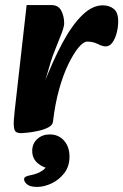

<svg xmlns="http://www.w3.org/2000/svg" viewBox="-20 -511 486 757"><path d="M189 -32 151 -175Q188 -271 226 -341.5Q264 -412 304 -451Q344 -490 385 -490Q411 -490 428.5 -476Q446 -462 446 -427Q446 -404 440 -381Q434 -358 423 -343Q412 -328 397 -328Q384 -328 365.5 -337.5Q347 -347 324 -347Q309 -347 289.5 -323.5Q270 -300 249.5 -258Q229 -216 213 -158.5Q197 -101 189 -32ZM64 14Q51 14 43.5 9.5Q36 5 34.5 -14Q33 -33 38 -75L85 -491H183Q210 -491 221.5 -469Q233 -447 233 -419Q233 -406 222.5 -378.5Q212 -351 199.5 -320.5Q187 -290 180 -267L156 -185L206 -191L189 -32Q188 -18 171 -9Q154 0 131 5Q108 10 89 12Q70 14 64 14ZM75 196Q75 189 81.5 185.5Q88 182 104 179Q129 174 148 161Q167 148 171 120L182 153Q154 153 130.5 134Q107 115 107 84Q107 55 127 37Q147 19 176 19Q211 19 232.5 43.5Q254 68 254 106Q254 145 233.5 171.5Q213 198 183.5 212Q154 226 126 226Q99 226 87 216Q75 206 75 196Z"/></svg>

Font: Alkatra
Style: Bold
Weight: 700
Designer: Suman Bhandary
Version: Version 1.100;gftools[0.9.22]